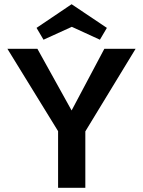

<svg xmlns="http://www.w3.org/2000/svg" viewBox="-20 -889 677 909"><path d="M320 -762 186 -701 153 -757 319 -869 486 -757 453 -701ZM622 -658 384 -267V0H255V-268L15 -658H157L319 -366L474 -658Z"/></svg>

Font: EauTest
Style: Bold
Weight: 700
Designer: Christian Thalmann (Catharsis Fonts)
Version: Version 0.001;PS 000.001;hotconv 1.0.88;makeotf.lib2.5.64775